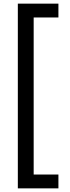

<svg xmlns="http://www.w3.org/2000/svg" viewBox="-20 -819 386 1055"><path d="M301 216H78V-799H301V-723H165V140H301Z"/></svg>

Font: Noto Sans Sinhala UI SemiCondensed Medium
Style: Regular
Weight: 500
Width: 4
Designer: Jelle Bosma - Monotype Design Team
Foundry: Monotype Imaging Inc.
Version: Version 2.006; ttfautohint (v1.8.4.7-5d5b)